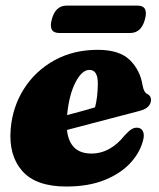

<svg xmlns="http://www.w3.org/2000/svg" viewBox="-20 -652 566 684"><path d="M491.5 -160Q482.5 -114.5 447.8 -75Q413 -35.5 354.8 -11.5Q296.5 12.5 216 12.5Q108 12.5 59.2 -43Q10.5 -98.5 18 -191.5Q24.5 -271 65 -335Q105.5 -399 173.2 -436.8Q241 -474.5 328.5 -474.5Q405.5 -474.5 442.5 -438.2Q479.5 -402 488 -347.5Q492.5 -323 504 -317.5Q518 -311 518 -296Q518 -284 509 -273.5Q500 -263 476 -256.5Q449.5 -249.5 405.2 -238Q361 -226.5 311.5 -213.5Q262 -200.5 218.5 -189Q228 -105 305.5 -105Q340 -105 369.8 -121.8Q399.5 -138.5 423.5 -169Q438.5 -185.5 448.8 -191.8Q459 -198 471 -197Q483 -195.5 488.5 -185.5Q494 -175.5 491.5 -160ZM298.5 -403Q272 -403 249 -358.8Q226 -314.5 219 -242Q245.5 -249 271.8 -256.2Q298 -263.5 318.5 -269.5Q328 -304 328.5 -353.5Q329 -403 298.5 -403ZM164.5 -583Q177.5 -632 217.5 -632H470Q509.5 -632 496.5 -583.5Q483.5 -534.5 444 -534.5H191Q151.5 -534.5 164.5 -583Z"/></svg>

Font: Fraunces 72pt S050 Black
Style: Italic
Weight: 900
Italic angle: -16°
Version: Version 1.000; ttfautohint (v1.8.3)